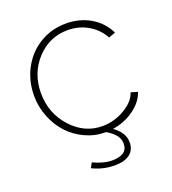

<svg xmlns="http://www.w3.org/2000/svg" viewBox="-129 -625 798 891"><g transform="rotate(-20 270.5 -179.5)"><path d="M503.9 -115.2Q487.8 -68.8 441.4 -35.6Q395 -2.4 335.9 6.8Q387.2 43.5 387.2 90.8Q387.2 129.4 360.4 149.2Q333.5 168.9 288.1 168.9Q228.5 168.9 176.8 143.1L189.9 119.1Q241.7 143.1 282.2 143.1Q358.9 143.1 358.9 87.9Q358.9 64.5 344.7 46.1Q330.6 27.8 300.8 9.8H297.9Q246.1 9.8 199 -12Q151.9 -33.7 117.9 -70.3Q84 -106.9 64 -157.2Q43.9 -207.5 43.9 -262.2Q43.9 -335.9 76.7 -396.7Q109.4 -457.5 167.5 -492.7Q225.6 -527.8 296.9 -527.8Q364.3 -527.8 417.5 -496.6Q470.7 -465.3 497.1 -410.2L463.9 -397.9Q439 -443.8 393.8 -470Q348.6 -496.1 293.9 -496.1Q203.1 -496.1 140.6 -428.5Q78.1 -360.8 78.1 -262.2Q78.1 -164.1 142.3 -93Q206.5 -22 294.9 -22Q353 -22 405.5 -52.7Q458 -83.5 470.2 -125Z"/></g></svg>

Font: Rawline ExtraLight
Style: Regular
Weight: 275
Designer: Matt McInerney, Pablo Impallari, Rodrigo Fuenzalida
Foundry: Matt McInerney, Pablo Impallari, Rodrigo Fuenzalida
Version: Version 4.020;PS 004.020;hotconv 1.0.88;makeotf.lib2.5.64775